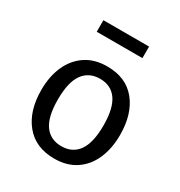

<svg xmlns="http://www.w3.org/2000/svg" viewBox="-175 -859 934 994"><g transform="rotate(30 292.0 -362.0)"><path d="M293 -539Q406 -539 466.5 -464Q527 -389 527 -264Q527 -183 499.5 -120.5Q472 -58 419.5 -23Q367 12 292 12Q180 12 118.5 -63Q57 -138 57 -263Q57 -345 85 -407Q113 -469 165.5 -504Q218 -539 293 -539ZM293 -465Q227 -465 191.5 -416Q156 -367 156 -263Q156 -160 191 -111Q226 -62 292 -62Q358 -62 393 -111.5Q428 -161 428 -264Q428 -367 393 -416Q358 -465 293 -465ZM428 -736V-667H155V-736Z"/></g></svg>

Font: Fira Sans Variable
Style: Regular
Weight: 400
Designer: Carrois Corporate & Edenspiekermann AG
Foundry: Carrois Corporate GbR & Edenspiekermann AG
Version: Version 4.202